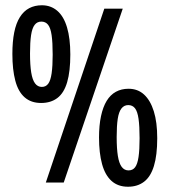

<svg xmlns="http://www.w3.org/2000/svg" viewBox="-20 -693 644 729"><path d="M136 -302Q98 -302 73.5 -323.5Q49 -345 38 -387Q27 -429 27 -488Q27 -535 34 -570Q41 -605 55.5 -628Q70 -651 91 -662Q112 -673 139 -673Q173 -673 197.5 -652Q222 -631 234.5 -589Q247 -547 247 -486Q247 -422 235 -381Q223 -340 198 -321Q173 -302 136 -302ZM139 -363Q154 -363 163 -375Q172 -387 176 -414.5Q180 -442 180 -485Q180 -532 176 -559.5Q172 -587 162.5 -599Q153 -611 137 -611Q121 -611 111.5 -598.5Q102 -586 98 -559.5Q94 -533 94 -490Q94 -446 98.5 -418Q103 -390 113 -376.5Q123 -363 139 -363ZM466 16Q428 16 403.5 -6Q379 -28 367.5 -70Q356 -112 356 -171Q356 -217 363.5 -252Q371 -287 385 -310Q399 -333 420 -344.5Q441 -356 468 -356Q503 -356 527 -334Q551 -312 564 -270.5Q577 -229 577 -168Q577 -104 564.5 -63Q552 -22 527 -3Q502 16 466 16ZM468 -46Q484 -46 493 -58Q502 -70 506 -97Q510 -124 510 -168Q510 -214 506 -242Q502 -270 492.5 -282Q483 -294 467 -294Q451 -294 441 -281Q431 -268 427 -241.5Q423 -215 423 -173Q423 -129 427.5 -101Q432 -73 442 -59.5Q452 -46 468 -46ZM154 0 376 -660H446L222 0Z"/></svg>

Font: Bricolage Grotesque 24pt Condensed Light
Style: Regular
Weight: 300
Width: 3
Designer: Mathieu Triay
Foundry: Atelier Triay
Version: Version 1.001;gftools[0.9.33.dev8+g029e19f]